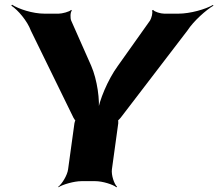

<svg xmlns="http://www.w3.org/2000/svg" viewBox="-20 -769 926 815"><path d="M367 -490 282 -682C278 -692 278 -717 285 -724L282 -727C275 -719 243 -711 229 -711H169C118 -711 59 -731 31 -749L28 -745C56 -727 96 -680 111 -639L292 -269C293 -267 300 -256 301 -257V-261C300 -260 296 -248 296 -246L269 -50C266 -26 244 11 227 24L228 26C246 14 295 0 325 0H385C415 0 460 14 474 26L477 24C464 11 452 -26 455 -50L482 -246C482 -248 482 -260 481 -261L479 -257C480 -256 491 -267 492 -269L776 -640C802 -680 855 -727 886 -745L884 -748C853 -730 788 -711 737 -711H677C662 -711 635 -719 630 -727L625 -724C630 -717 623 -692 617 -682L480 -489C437 -430 401 -342 394 -292H398C405 -342 393 -430 367 -490Z"/></svg>

Font: Asimov
Style: EdgeWideIt
Weight: 500
Designer: Google
Version: Version 2.000980: 2014